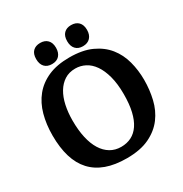

<svg xmlns="http://www.w3.org/2000/svg" viewBox="-205 -1058 1166 1223"><g transform="rotate(-30 378.0 -446.5)"><path d="M720 -368Q720 -439 702.5 -504.5Q685 -570 645 -620Q605 -670 539.5 -700Q474 -730 378 -730Q286 -730 221.5 -701.5Q157 -673 116 -622.5Q75 -572 56 -503Q37 -434 37 -352Q37 -263 57.5 -195Q78 -127 120 -81.5Q162 -36 225.5 -13Q289 10 376 10Q476 10 542.5 -22Q609 -54 648.5 -107Q688 -160 704 -228Q720 -296 720 -368ZM195 -371Q195 -430 206 -481Q217 -532 239.5 -569.5Q262 -607 295.5 -628.5Q329 -650 375 -650Q413 -650 447 -632.5Q481 -615 506.5 -578.5Q532 -542 547 -486Q562 -430 562 -354Q562 -281 549.5 -228Q537 -175 513.5 -140Q490 -105 456.5 -88Q423 -71 381 -71Q337 -71 302.5 -91.5Q268 -112 244 -150.5Q220 -189 207.5 -244.5Q195 -300 195 -371ZM190 -826Q190 -789 209 -768.5Q228 -748 263 -748Q298 -748 317 -769Q336 -790 336 -826Q336 -863 316.5 -883Q297 -903 263 -903Q229 -903 209.5 -883.5Q190 -864 190 -826ZM418 -826Q418 -789 437 -768.5Q456 -748 490 -748Q525 -748 544.5 -769Q564 -790 564 -826Q564 -863 544.5 -883Q525 -903 490 -903Q457 -903 437.5 -883.5Q418 -864 418 -826Z"/></g></svg>

Font: GradeGX
Style: Regular
Weight: 100
Width: 1
Designer: Adam Twardoch
Foundry: Adam Twardoch
Version: Version 2.002; DEVELOPMENT